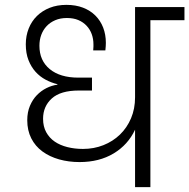

<svg xmlns="http://www.w3.org/2000/svg" viewBox="-20 -769 778 789"><path d="M307 -103Q262 -103 223 -114Q184 -125 154.5 -146.5Q125 -168 108.5 -200.5Q92 -233 92 -275Q92 -308 103 -334Q114 -360 131.5 -378Q149 -396 171 -407Q193 -418 216 -421V-423Q191 -429 167.5 -441.5Q144 -454 126 -474Q108 -494 97 -522Q86 -550 86 -587Q86 -622 98 -652Q110 -682 132 -703.5Q154 -725 184.5 -737Q215 -749 253 -749Q291 -749 321 -737.5Q351 -726 372 -705Q393 -684 404 -655.5Q415 -627 415 -593Q415 -588 414.5 -579Q414 -570 413 -562H363Q364 -572 364 -577.5Q364 -583 364 -587Q364 -609 357 -628.5Q350 -648 336 -663Q322 -678 302 -686.5Q282 -695 255 -695Q228 -695 207 -686Q186 -677 171.5 -661.5Q157 -646 149.5 -625.5Q142 -605 142 -581Q142 -520 184.5 -485Q227 -450 302 -450H358V-397H304Q229 -397 193 -364.5Q157 -332 157 -281Q157 -249 170 -225.5Q183 -202 205 -187Q227 -172 257 -164.5Q287 -157 321 -157Q366 -157 405 -172.5Q444 -188 473 -216Q502 -244 518.5 -283Q535 -322 535 -369V-740H738V-686H598V0H535V-236Q506 -174 447 -138.5Q388 -103 307 -103Z"/></svg>

Font: SVN-Poppins Light
Style: Regular
Weight: 300
Designer: Ninad Kale (Devanagari), Jonny Pinhorn (Latin)
Foundry: Indian Type Foundry
Version: Version 3.002 2017; ttfautohint (v1.8.3)